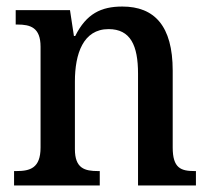

<svg xmlns="http://www.w3.org/2000/svg" viewBox="-20 -567 644 587"><path d="M23 0H285V-44H280C239 -44 209 -52 209 -111V-318C209 -402 234 -478 312 -478C379 -478 402 -428 402 -342V0H579V-44H575C533 -44 508 -53 508 -116V-351C508 -488 452 -547 354 -547C289 -547 244 -525 210 -457H206L194 -536H28V-492H33C73 -492 104 -483 104 -424V-116C104 -53 72 -44 30 -44H23Z"/></svg>

Font: Noto Serif Lao SemiCondensed Medium
Style: Regular
Weight: 500
Width: 4
Designer: Monotype Design Team
Foundry: Monotype Imaging Inc.
Version: Version 2.003